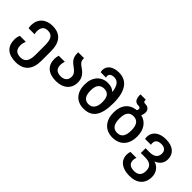

<svg xmlns="http://www.w3.org/2000/svg" viewBox="64 -1727 2929 2929"><g transform="rotate(45 1528.5 -262.5)"><path d="M296 240C468 240 560 137 560 -53V-259C560 -455 473 -552 305 -552C158 -552 64 -462 64 -325C64 -305 66 -286 71 -266H200C194 -285 192 -304 192 -322C192 -406 230 -450 303 -450C397 -450 432 -393 432 -257V-64C432 75 394 137 295 137C206 137 166 93 166 6C166 -25 176 -66 186 -90H58C45 -58 38 -26 38 8C38 159 127 240 296 240Z M933 10C1090 10 1188 -76 1188 -214C1188 -303 1148 -360 1064 -416C1012 -451 991 -480 991 -523V-542H865V-527C865 -439 891 -393 974 -335C1036 -291 1059 -255 1059 -209C1059 -135 1013 -93 935 -93C849 -93 808 -134 808 -214C808 -238 813 -269 823 -295H692C683 -265 679 -238 679 -214C679 -70 769 10 933 10Z M1530 10C1714 10 1795 -112 1795 -377C1795 -631 1701 -765 1527 -765C1400 -765 1316 -707 1316 -608C1316 -596 1319 -581 1324 -569H1439C1435 -580 1432 -588 1432 -595C1432 -637 1462 -662 1525 -662C1602 -662 1647 -603 1661 -484H1657C1625 -515 1582 -533 1517 -533C1373 -533 1281 -424 1281 -264C1281 -92 1376 10 1530 10ZM1536 -92C1449 -92 1410 -152 1410 -265C1410 -373 1452 -431 1538 -431C1627 -431 1664 -375 1664 -265C1664 -156 1618 -92 1536 -92Z M2151 10C2315 10 2411 -95 2411 -272C2411 -416 2341 -516 2223 -544C2235 -565 2242 -591 2242 -619C2242 -673 2206 -708 2153 -708C2113 -708 2105 -718 2105 -760H1990C1990 -658 2019 -616 2092 -616C2119 -616 2133 -604 2133 -585C2133 -572 2129 -561 2122 -550C2115 -550 2107 -549 2101 -547C1968 -526 1895 -427 1895 -272C1895 -105 1990 10 2151 10ZM2153 -92C2065 -92 2024 -154 2024 -272C2024 -391 2063 -450 2152 -450C2241 -450 2282 -390 2282 -272C2282 -153 2242 -92 2153 -92Z M2748 240C2913 240 3007 153 3007 7C3007 -87 2954 -160 2866 -188C2945 -218 2989 -276 2989 -358C2989 -478 2900 -552 2753 -552C2606 -552 2516 -481 2516 -366C2516 -354 2518 -340 2521 -329H2648C2645 -338 2644 -350 2644 -364C2644 -421 2684 -450 2753 -450C2822 -450 2862 -417 2862 -354C2862 -277 2811 -234 2719 -234H2627V-131H2719C2830 -131 2878 -86 2878 6C2878 92 2834 137 2748 137C2667 137 2619 103 2619 33C2619 11 2622 -8 2632 -31H2503C2495 -9 2491 14 2491 39C2491 166 2591 240 2748 240Z"/></g></svg>

Font: Noto Sans Georgian Semi
Style: Regular
Weight: 600
Designer: Monotype Design Team
Foundry: Monotype Imaging Inc.
Version: Version 1.901